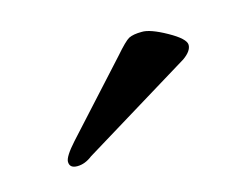

<svg xmlns="http://www.w3.org/2000/svg" viewBox="-41 -710 359 281"><g transform="rotate(-15 138.0 -570.0)"><path d="M189.5 -652.8Q202.1 -653.3 226.6 -639.6Q251 -626 251 -616.7Q251 -607.4 237.8 -598.1L70.8 -496.1Q59.6 -487.3 47.9 -487.3Q36.1 -487.3 36.1 -497.1Q36.1 -504.9 53.2 -523.9L147.9 -627.9Q163.6 -646 169.9 -649.4Q176.8 -652.8 189.5 -652.8Z"/></g></svg>

Font: Unna-Bold
Style: Bold
Weight: 700
Designer: Jorge de Buen U.
Foundry: Omnibus-Type
Version: Version 2.006;PS 002.006;hotconv 1.0.70;makeotf.lib2.5.58329